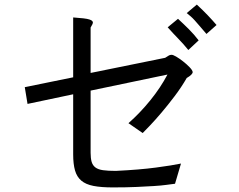

<svg xmlns="http://www.w3.org/2000/svg" viewBox="-20 -787 1040 837"><path d="M375 -469 700 -535Q711 -542 716 -545Q721 -548 727 -548Q733 -549 747.5 -540.5Q762 -532 778 -519.5Q794 -507 806.5 -494Q819 -481 820 -473Q820 -462 794 -447Q771 -407 741.5 -368Q712 -329 684 -296Q656 -263 633.5 -239.5Q611 -216 602 -207L540 -250Q591 -295 635.5 -350Q680 -405 710 -462L375 -392V-121Q375 -97 379.5 -81.5Q384 -66 396 -57Q408 -48 429.5 -45Q451 -42 485 -42Q588 -47 659.5 -56.5Q731 -66 769 -74L743 14Q726 16 704.5 19Q683 22 651 24Q619 26 575.5 28Q532 30 472 30Q421 30 387.5 23.5Q354 17 334.5 0.5Q315 -16 307 -44Q299 -72 299 -114V-376L100 -334L88 -407L299 -450V-711Q327 -709 344 -707Q361 -705 370 -702Q379 -699 382 -695.5Q385 -692 385 -689Q385 -683 375 -667ZM711 -668 756 -705Q781 -682 803.5 -659.5Q826 -637 846 -611L801 -569Q780 -595 757 -618.5Q734 -642 711 -668ZM794 -730 838 -767Q865 -742 885.5 -720.5Q906 -699 924 -678L880 -639Q862 -660 850 -674Q838 -688 829 -698Q820 -708 812 -715Q804 -722 794 -730Z"/></svg>

Font: D2Coding
Style: Regular
Weight: 400
Monospace: yes
Designer: Yong-Rak Park; Jeong-Hwan Yoon; Sang-Min Lee;
Foundry: NHN Corporation
Version: Version 1.3.2; Build 20180524